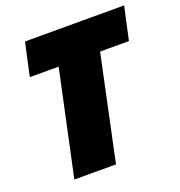

<svg xmlns="http://www.w3.org/2000/svg" viewBox="-125 -794 844 901"><g transform="rotate(-20 296.5 -344.0)"><path d="M94 0 206 -523H62L98 -688H593L557 -523H413L302 0Z"/></g></svg>

Font: Saira Semi Condensed Black
Style: Italic
Weight: 900
Width: 4
Italic angle: -12°
Designer: Hector Gatti with collaboration of the Omnibus-Type team
Foundry: Omnibus-Type
Version: Version 1.001; ttfautohint (v1.8)